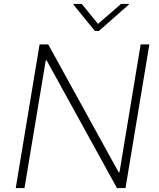

<svg xmlns="http://www.w3.org/2000/svg" viewBox="-20 -952 806 972"><path d="M736.2 -727.3 615.4 0H572.1L215.9 -646.7H211.6L104 0H59.7L180.4 -727.3H224.1L580.6 -79.9H584.9L692.1 -727.3ZM393.8 -932.2 476.2 -831 592.7 -932.2H633.5L632.1 -928.6L480.5 -795.1H460.6L351.6 -928.6L353 -932.2Z"/></svg>

Font: Inter UI Extra Light
Style: Italic
Weight: 200
Italic angle: -9.39999°
Designer: Rasmus Andersson
Foundry: rsms
Version: 3.2;8d6f07862